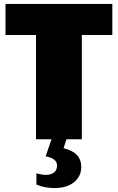

<svg xmlns="http://www.w3.org/2000/svg" viewBox="-20 -708 599 976"><path d="M163 0V-530H8V-688H551V-530H396V0ZM256 248Q233 248 209 243.5Q185 239 165 230V173Q179 177 191.5 179Q204 181 213 181Q239 181 254.5 169Q270 157 270 134Q270 114 254 102.5Q238 91 212 87L252 -30H328L303 45Q352 58 372.5 81.5Q393 105 393 140Q393 189 356 218.5Q319 248 256 248Z"/></svg>

Font: Paytone One
Style: Regular
Weight: 400
Designer: Vernon Adams
Foundry: Vernon Adams
Version: Version 1.002; ttfautohint (v1.8.4.7-5d5b);gftools[0.9.23]